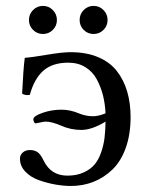

<svg xmlns="http://www.w3.org/2000/svg" viewBox="-20 -614 494 644"><path d="M334 -233.9Q332.5 -265.1 325.7 -293Q318.8 -320.8 305.2 -346.9Q291.5 -373 266.8 -388.4Q242.2 -403.8 209 -403.8Q155.8 -403.8 125.2 -376.7Q94.7 -349.6 80.1 -295.9Q65.4 -293 54.2 -299.8Q58.1 -381.8 63 -419.9Q84 -421.4 136.5 -430.2Q189 -439 216.8 -439Q270 -439 309.6 -422.1Q349.1 -405.3 372.3 -375.2Q395.5 -345.2 406.7 -306.6Q418 -268.1 418 -221.2Q418 -162.6 401.6 -117.4Q385.3 -72.3 356.7 -44.9Q328.1 -17.6 293 -3.9Q257.8 9.8 217.8 9.8Q193.8 9.8 166.7 5.1Q139.6 0.5 111.6 -9.3Q83.5 -19 65.2 -38.1Q46.9 -57.1 46.9 -82Q46.9 -94.2 56.4 -102.5Q65.9 -110.8 80.1 -110.8Q95.2 -110.8 105.7 -103.8Q116.2 -96.7 127 -74.2Q151.4 -24.9 206.1 -24.9Q237.3 -24.9 260.7 -35.6Q284.2 -46.4 297.9 -63Q311.5 -79.6 319.8 -104.5Q328.1 -129.4 330.8 -153.1Q333.5 -176.8 334 -206.1Q288.1 -178.2 252.9 -178.2Q216.8 -178.2 184.1 -192.9Q152.8 -206.1 133.8 -206.1Q126 -206.1 114.3 -203.1Q102.5 -200.2 100.1 -200.2Q96.2 -200.2 94 -205.1Q91.8 -210 91.8 -213.9Q91.8 -224.6 122.3 -235.4Q152.8 -246.1 186 -246.1Q215.3 -246.1 244.1 -233.9Q267.6 -224.1 292 -224.1Q310.5 -224.1 334 -233.9ZM90.8 -513.7Q77.1 -527.3 77.1 -546.9Q77.1 -566.4 90.8 -580.3Q104.5 -594.2 124 -594.2Q143.6 -594.2 157.2 -580.3Q170.9 -566.4 170.9 -546.9Q170.9 -527.3 157.2 -513.7Q143.6 -500 124 -500Q104.5 -500 90.8 -513.7ZM260.7 -513.7Q247.1 -527.3 247.1 -546.9Q247.1 -566.4 260.7 -580.3Q274.4 -594.2 293.9 -594.2Q313.5 -594.2 327.1 -580.3Q340.8 -566.4 340.8 -546.9Q340.8 -527.3 327.1 -513.7Q313.5 -500 293.9 -500Q274.4 -500 260.7 -513.7Z"/></svg>

Font: Common Serif
Style: Regular
Weight: 400
Designer: Philipp H. Poll, Khaled Hosny
Foundry: Stefan Peev, Context Ltd.
Version: Version 1.026